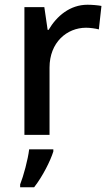

<svg xmlns="http://www.w3.org/2000/svg" viewBox="-20 -569 465 810"><path d="M349 -549C275 -549 219 -501 185 -443H181L167 -539H83V0H189V-284C189 -390 262 -452 343 -452C360 -452 382 -449 397 -445L408 -544C392 -547 368 -549 349 -549ZM205 70V61H103C98 104 79 174 65 209V221H124C160 175 193 109 205 70Z"/></svg>

Font: Noto Sans Malayalam Medium
Style: Regular
Weight: 500
Designer: Jelle Bosma - Monotype Design Team
Foundry: Monotype Imaging Inc.
Version: Version 2.104